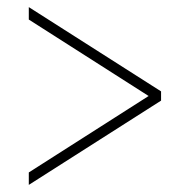

<svg xmlns="http://www.w3.org/2000/svg" viewBox="-20 -520 514 540"><path d="M61 -500 433 -263V-237L61 0V-35L398 -250L61 -465Z"/></svg>

Font: Metropolitano Thin
Style: Regular
Weight: 250
Designer: Fonts by Alex Slobzheninov & Chris M. Simpson / Changes by Cristiano Sobral
Foundry: Fonts by Alex Slobzheninov & Chris M. Simpson / Changes by Cristiano Sobral
Version: Version 1.00;August 30, 2020;FontCreator 13.0.0.2681 64-bit